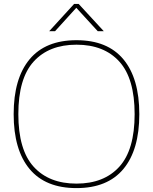

<svg xmlns="http://www.w3.org/2000/svg" viewBox="-20 -950 784 984"><path d="M152.5 -634.5Q74 -548 74 -365Q74 -182 152.5 -95.5Q231 -9 372 -9Q513 -9 591.5 -95.5Q670 -182 670 -365Q670 -548 591.5 -634.5Q513 -721 372 -721Q231 -721 152.5 -634.5ZM131.5 -84Q50 -182 50 -365Q50 -548 131.5 -646Q213 -744 372 -744Q531 -744 612.5 -646Q694 -548 694 -365Q694 -182 612.5 -84Q531 14 372 14Q213 14 131.5 -84ZM232 -790 360 -930H383L512 -790H481L371 -910L262 -790Z"/></svg>

Font: Nacelle Thin
Style: Regular
Weight: 100
Designer: Sora Sagano
Foundry: Sora Sagano
Version: Version 1.000;FEAKit 1.0